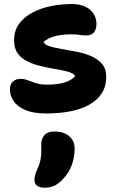

<svg xmlns="http://www.w3.org/2000/svg" viewBox="-20 -539 567 929"><path d="M204.6 10Q141.8 10 102.8 -6.6Q63.8 -23.2 45.9 -50Q28 -76.8 28 -107.6Q28 -130 41.5 -143.7Q55 -157.4 81.8 -157.4Q95.4 -157.4 107.9 -153.1Q120.4 -148.8 134.2 -143.4Q148 -138 165.2 -133.7Q182.4 -129.4 205.4 -129.4Q260.6 -129.4 294.4 -140.5Q328.2 -151.6 344 -171.4Q334 -185.2 308.6 -192.2Q283.2 -199.2 249.9 -204.6Q216.6 -210 181.1 -218.2Q145.6 -226.4 115.5 -240.5Q85.4 -254.6 66.7 -279.3Q48 -304 48 -344Q48 -391 73 -424.6Q98 -458.2 139 -479.3Q180 -500.4 229.3 -510Q278.6 -519.6 326.6 -519.4Q368.4 -519.4 394.7 -506Q421 -492.6 433.9 -470.7Q446.8 -448.8 446.8 -423Q446.8 -397.6 434.5 -382.6Q422.2 -367.6 400 -367.6Q385.8 -367.6 375.6 -368.9Q365.4 -370.2 354 -371.5Q342.6 -372.8 323 -372.8Q275.8 -372.8 242.1 -362.9Q208.4 -353 190.2 -334.8Q198.2 -321.4 223.2 -314.1Q248.2 -306.8 282.8 -301.1Q317.4 -295.4 354.2 -288Q391 -280.6 422.5 -266.8Q454 -253 474 -229.4Q494 -205.8 494 -168Q494 -121.2 472.2 -87.3Q450.4 -53.4 410.9 -31.8Q371.4 -10.2 318.8 -0.1Q266.2 10 204.6 10ZM196.6 369.2Q146.8 369.2 146.8 330.8Q146.8 320 149.9 308.3Q153 296.6 161.2 277.2Q173.4 250 176.8 229.3Q180.2 208.6 179.8 192Q179.4 175.4 179.4 160.4Q179.4 132.8 194.8 115.1Q210.2 97.4 243.6 97.4Q288.4 97.4 314.8 119.9Q341.2 142.4 341.2 179.8Q341.2 219 328.2 257Q315.2 295 285.4 326.8Q265.2 349.2 243.9 359.2Q222.6 369.2 196.6 369.2Z"/></svg>

Font: Shantell Sans Light
Style: Regular
Weight: 300
Designer: Stephen Nixon, Anya Danilova, Shantell Martin
Foundry: Arrow Type
Version: Version 1.011;[c5ecc13dd]